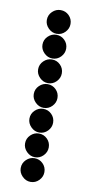

<svg xmlns="http://www.w3.org/2000/svg" viewBox="-82 -733 364 766"><g transform="rotate(10 100.0 -350.0)"><path d="M52 -650Q52 -631 66.5 -616.5Q81 -602 100 -602Q120 -602 134 -616.5Q148 -631 148 -650Q148 -670 134 -684Q120 -698 100 -698Q81 -698 66.5 -684Q52 -670 52 -650ZM52 -550Q52 -531 66.5 -516.5Q81 -502 100 -502Q120 -502 134 -516.5Q148 -531 148 -550Q148 -570 134 -584Q120 -598 100 -598Q81 -598 66.5 -584Q52 -570 52 -550ZM52 -450Q52 -431 66.5 -416.5Q81 -402 100 -402Q120 -402 134 -416.5Q148 -431 148 -450Q148 -470 134 -484Q120 -498 100 -498Q81 -498 66.5 -484Q52 -470 52 -450ZM52 -350Q52 -331 66.5 -316.5Q81 -302 100 -302Q120 -302 134 -316.5Q148 -331 148 -350Q148 -370 134 -384Q120 -398 100 -398Q81 -398 66.5 -384Q52 -370 52 -350ZM52 -250Q52 -231 66.5 -216.5Q81 -202 100 -202Q120 -202 134 -216.5Q148 -231 148 -250Q148 -270 134 -284Q120 -298 100 -298Q81 -298 66.5 -284Q52 -270 52 -250ZM52 -150Q52 -131 66.5 -116.5Q81 -102 100 -102Q120 -102 134 -116.5Q148 -131 148 -150Q148 -170 134 -184Q120 -198 100 -198Q81 -198 66.5 -184Q52 -170 52 -150ZM52 -50Q52 -31 66.5 -16.5Q81 -2 100 -2Q120 -2 134 -16.5Q148 -31 148 -50Q148 -70 134 -84Q120 -98 100 -98Q81 -98 66.5 -84Q52 -70 52 -50Z"/></g></svg>

Font: Matrix Sans Print
Style: Regular
Weight: 400
Designer: Brad Neil
Version: Version 1.100